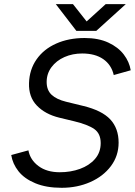

<svg xmlns="http://www.w3.org/2000/svg" viewBox="-20 -895 654 928"><path d="M34.3 -145.7 117.3 -168.3Q125.8 -122.3 166 -92.4Q206.2 -62.5 268.8 -62.5Q321.7 -62.5 366.7 -78.8Q411.7 -95.2 439.2 -126.8Q466.7 -158.3 466.7 -203.3Q466.7 -249.3 435.8 -271.2Q404.8 -293 338.2 -309L266.3 -326.3Q198.2 -343 158.1 -384.8Q118 -426.5 120.3 -493.5Q122.2 -558.5 156.6 -607.9Q191 -657.3 251.4 -684.3Q311.8 -711.3 389.2 -711.3Q455.7 -711.3 503.5 -689.2Q551.3 -667 578.3 -631.5Q605.3 -596 611.8 -555.3L529.8 -532.3Q518.5 -581.8 479.1 -609.2Q439.7 -636.5 377.2 -636.5Q330.7 -636.5 291.4 -619.2Q252.2 -601.8 228.8 -570.3Q205.5 -538.8 205.5 -498.8Q205.5 -459.2 229.5 -436.8Q253.5 -414.5 299.2 -403.3L382.3 -383Q472.8 -361 513.1 -317.8Q553.3 -274.5 553.3 -205.5Q553.3 -142 516.1 -92.2Q478.8 -42.5 416 -14.9Q353.2 12.7 278 12.7Q203.5 12.7 150.7 -9.3Q97.8 -31.3 69.4 -67.2Q41 -103.2 34.3 -145.7ZM350.2 -747.3 490.8 -875H588L445.2 -745.7H350.2ZM249.7 -875H332.7L434.2 -746.5L432.5 -745.7H349.2Z"/></svg>

Font: Oak Sans Light Italic
Style: Regular
Weight: 400
Italic angle: -9.5°
Foundry: Erik Kennedy, Walven
Version: Version 1.000;Glyphs 3.1.2 (3151)